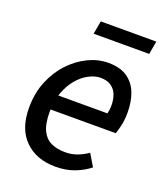

<svg xmlns="http://www.w3.org/2000/svg" viewBox="-126 -750 738 851"><g transform="rotate(20 242.5 -325.0)"><path d="M234 12Q143 12 89 -41.5Q35 -95 35 -194Q35 -263 58 -319Q81 -375 119 -415.5Q157 -456 203.5 -478.5Q250 -501 298 -501Q355 -501 389 -477Q423 -453 438 -413Q453 -373 453 -322Q453 -301 450.5 -282.5Q448 -264 443.5 -248Q439 -232 435 -219H103L111 -289H370Q373 -301 374 -309Q375 -317 375 -328Q375 -354 367 -376.5Q359 -399 339.5 -413Q320 -427 288 -427Q263 -427 234.5 -412.5Q206 -398 182 -370Q158 -342 142.5 -301Q127 -260 127 -209Q127 -151 143 -119.5Q159 -88 187 -75.5Q215 -63 252 -63Q283 -63 309.5 -73Q336 -83 358 -99L392 -42Q362 -18 322.5 -3Q283 12 234 12ZM192 -600 203 -662H465L454 -600Z"/></g></svg>

Font: Source Sans 3 Medium
Style: Italic
Weight: 500
Italic angle: -11°
Designer: Paul D. Hunt
Foundry: Adobe
Version: Version 3.052;hotconv 1.1.0;makeotfexe 2.6.0